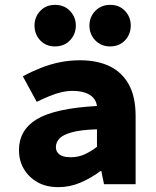

<svg xmlns="http://www.w3.org/2000/svg" viewBox="-20 -758 640 790"><path d="M220 12Q169 12 133 -9Q97 -30 77.5 -64Q58 -98 58 -140Q58 -223 131.5 -267.5Q205 -312 379 -322Q376 -342 364 -355.5Q352 -369 330.5 -376.5Q309 -384 278 -384Q256 -384 232.5 -378.5Q209 -373 184.5 -363Q160 -353 131 -339L74 -444Q111 -464 149 -479Q187 -494 227 -502Q267 -510 309 -510Q380 -510 431 -485.5Q482 -461 510 -410.5Q538 -360 538 -281V0H408L397 -54H393Q356 -26 312 -7Q268 12 220 12ZM271 -111Q303 -111 329.5 -123.5Q356 -136 379 -154V-226Q312 -224 275 -213.5Q238 -203 224 -187.5Q210 -172 210 -153Q210 -139 217.5 -129.5Q225 -120 238.5 -115.5Q252 -111 271 -111ZM206 -567Q169 -567 145.5 -592Q122 -617 122 -653Q122 -688 145.5 -713Q169 -738 207 -738Q244 -738 268 -713Q292 -688 292 -653Q292 -617 268 -592Q244 -567 206 -567ZM433 -567Q396 -567 372 -592Q348 -617 348 -653Q348 -688 372 -713Q396 -738 434 -738Q471 -738 494.5 -713Q518 -688 518 -653Q518 -617 494.5 -592Q471 -567 433 -567Z"/></svg>

Font: Source Code Pro ExtraLight ExtraBold
Style: Regular
Weight: 800
Monospace: yes
Version: Version 1.018;hotconv 1.0.116;makeotfexe 2.5.65601